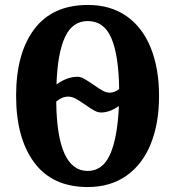

<svg xmlns="http://www.w3.org/2000/svg" viewBox="-20 -745 707 775"><path d="M45 -359Q45 -530 118.5 -627.5Q192 -725 335 -725Q426 -725 490.5 -680Q555 -635 588.5 -552Q622 -469 622 -358Q622 -247 588.5 -164Q555 -81 490 -35.5Q425 10 334 10Q192 10 118.5 -88.5Q45 -187 45 -359ZM461 -386Q459 -522 429.5 -591Q400 -660 334 -660Q272 -660 242 -594.5Q212 -529 208 -404Q250 -435 293 -435Q306 -435 319 -427.5Q332 -420 356 -404Q378 -388 393.5 -379.5Q409 -371 423 -371Q443 -371 461 -386ZM460 -317Q423 -291 388 -291Q375 -291 361 -298.5Q347 -306 323 -323Q300 -339 285 -347Q270 -355 256 -355Q230 -355 207 -335Q210 -55 334 -55Q394 -55 424 -121Q454 -187 460 -317Z"/></svg>

Font: Noto Serif CondExtraBold
Style: Regular
Weight: 800
Width: 3
Designer: Monotype Design Team
Foundry: Monotype Imaging Inc.
Version: Version 1.001